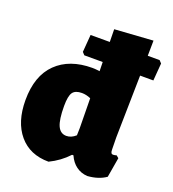

<svg xmlns="http://www.w3.org/2000/svg" viewBox="-131 -802 821 912"><g transform="rotate(20 280.0 -346.0)"><path d="M486 -524 480 -210 481 -149Q481 -137 484 -132Q487 -127 494 -127Q501 -127 511 -130L523 -120L506 -20Q469 6 413 10Q381 8 356.5 -10Q332 -28 318 -60H311Q271 -17 217 9Q122 9 68 -55Q14 -119 14 -229Q14 -352 80 -416.5Q146 -481 261 -481Q276 -481 298 -478L297 -524H204L192 -537L199 -625H296L295 -689L489 -702L488 -625H548L560 -612L553 -524ZM302 -191 300 -342Q277 -352 255 -352Q222 -352 209 -334Q196 -316 196 -265Q196 -196 210 -165.5Q224 -135 254 -135Q279 -135 301 -155Z"/></g></svg>

Font: Luna Sans Black
Style: Regular
Weight: 900
Designer: Juan Pablo del Peral
Foundry: Huerta Tipografica
Version: Version 2.001; ttfautohint (v1.5)